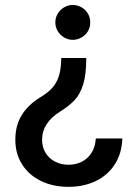

<svg xmlns="http://www.w3.org/2000/svg" viewBox="-20 -554 539 764"><path d="M219.7 -110.4Q147.5 -65.4 147.5 2Q147.5 31.7 161.4 54.4Q175.3 77.1 199.5 89.4Q223.6 101.6 252.9 101.6Q280.3 101.6 304.2 90.1Q328.1 78.6 343.5 55.2Q358.9 31.7 361.3 -2.9H466.8Q464.8 57.1 436.3 100.8Q407.7 144.5 359.9 167Q312 189.5 252.9 189.5Q190.4 189.5 142.3 165.8Q94.2 142.1 67.6 99.6Q41 57.1 41 2Q41 -54.7 66.4 -95.9Q91.8 -137.2 140.6 -167Q170.9 -185.1 188.2 -204.6Q205.6 -224.1 214.1 -251Q222.7 -277.8 223.6 -317.4V-323.2H323.2V-317.4Q322.8 -255.9 310.8 -217.5Q298.8 -179.2 277.3 -156Q255.9 -132.8 219.7 -110.4ZM338.9 -464.8Q339.4 -446.3 330.1 -430.2Q320.8 -414.1 304.4 -404.8Q288.1 -395.5 269.5 -395.5Q251.5 -395.5 235.4 -404.8Q219.2 -414.1 209.7 -430.2Q200.2 -446.3 200.2 -464.8Q200.2 -483.4 209.7 -499.5Q219.2 -515.6 235.4 -524.9Q251.5 -534.2 269.5 -534.2Q288.1 -534.2 304.4 -524.9Q320.8 -515.6 330.1 -499.5Q339.4 -483.4 338.9 -464.8Z"/></svg>

Font: Pretendard GOV Medium
Style: Regular
Weight: 500
Designer: Base glyphs from Inter by Rasmus Andersson; Hangeul glyphs from Noto Sans CJK(Source Han Sans) by Jang Soo-young and Kan
Foundry: Kil Hyung-jin
Version: Version 1.309